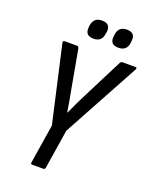

<svg xmlns="http://www.w3.org/2000/svg" viewBox="-151 -905 788 989"><g transform="rotate(20 242.5 -410.5)"><path d="M150 0Q140 0 142 -10L176 -224L81 -644Q79 -655 91 -655H157Q165 -655 168 -645L205 -440Q211 -409 216.5 -378Q222 -347 227 -315H229Q257 -378 288 -438L393 -645Q398 -655 406 -655H477Q488 -655 483 -644L255 -225L221 -10Q219 0 211 0ZM360 -718Q312 -718 318 -765L319 -775Q325 -821 371 -821Q418 -821 413 -775L412 -765Q407 -718 360 -718ZM224 -718Q176 -718 181 -765L182 -775Q189 -821 234 -821Q282 -821 277 -775L275 -765Q270 -718 224 -718Z"/></g></svg>

Font: Sofia Sans Condensed Medium
Style: Italic
Weight: 500
Italic angle: -9°
Designer: Botio Nikoltchev, Ani Petrova
Foundry: lettersoup
Version: Version 4.101; ttfautohint (v1.8.4.7-5d5b)